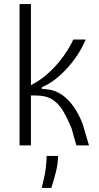

<svg xmlns="http://www.w3.org/2000/svg" viewBox="-20 -714 484 943"><path d="M76 0V-694H132V-296Q174 -317 208.5 -347Q243 -377 270 -410Q297 -443 314.5 -472Q332 -501 340 -520H401Q387 -486 364.5 -450.5Q342 -415 313 -382.5Q284 -350 252 -325Q220 -300 186 -286V-277Q219 -277 247.5 -267Q276 -257 300.5 -236Q325 -215 346.5 -183Q368 -151 386 -105L417 0H355L331 -85Q310 -135 288.5 -171Q267 -207 236 -226Q205 -245 156 -245H132V0ZM185 209Q201 146 205 110Q209 74 209 52H265Q265 89 254.5 131Q244 173 232 209Z"/></svg>

Font: Bricolage Grotesque SemiCondensed ExtraLight
Style: Regular
Weight: 250
Width: 4
Designer: Mathieu Triay
Foundry: Atelier Triay
Version: Version 1.000;gftools[0.9.30]